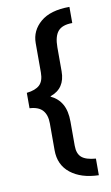

<svg xmlns="http://www.w3.org/2000/svg" viewBox="-81 -622 445 773"><g transform="rotate(-10 142.0 -235.0)"><path d="M260 -513Q219 -513 201.5 -492.5Q184 -472 184 -427V-329Q184 -259 123 -238V-236Q153 -222 168.5 -194.5Q184 -167 184 -123V-25Q184 8 201.5 23Q219 38 259 41V109Q187 107 144 73Q101 39 101 -21V-131Q101 -165 84.5 -184Q68 -203 31 -205V-268Q67 -272 84 -288Q101 -304 101 -339V-459Q101 -510 141.5 -544.5Q182 -579 260 -579Z"/></g></svg>

Font: Mukta Malar Medium
Style: Regular
Weight: 500
Designer: Aadarsh Rajan, Girish Dalvi, Yashodeep Gholap
Foundry: Ek Type
Version: Version 2.538;PS 1.000;hotconv 16.6.51;makeotf.lib2.5.65220;